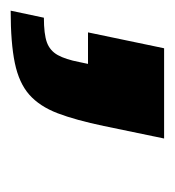

<svg xmlns="http://www.w3.org/2000/svg" viewBox="-25 -179 328 360"><g transform="rotate(90 139.0 1.0)"><path d="M-21 145 -7.8 82.7Q22.8 82.7 38.4 77.1Q54 71.4 62.2 56.8Q70.4 42.1 75.4 16.1L78.8 0H19.7L49.5 -142.7H218.7L195.2 -29.5Q184.3 22.8 171.4 56.8Q158.4 90.8 136.5 110.1Q114.6 129.4 77.1 137.2Q39.6 145 -21 145Z"/></g></svg>

Font: Saira Thin
Style: Italic
Weight: 100
Italic angle: -12°
Designer: Hector Gatti with collaboration of the Omnibus-Type team
Foundry: Omnibus-Type
Version: Version 1.101